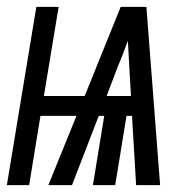

<svg xmlns="http://www.w3.org/2000/svg" viewBox="-46 -540 566 560"><path d="M-26 0 60 -520H125L82 -260H201L306 -520H381L421 0H351L339 -202H323L290 0H225L258 -202H242L164 0H95L177 -202H72L39 0ZM336 -260 331 -347Q330 -365 329 -384Q328 -403 327 -421Q320 -403 313 -384Q306 -365 298 -347L265 -260Z"/></svg>

Font: Iosevka
Style: Italic
Weight: 400
Italic angle: -9°
Monospace: yes
Designer: Belleve Invis
Foundry: Belleve Invis
Version: Version 32.5.0; ttfautohint (v1.8.4)